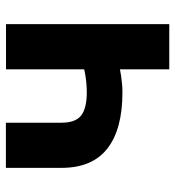

<svg xmlns="http://www.w3.org/2000/svg" viewBox="8 -594 586 642"><g transform="rotate(-90 301.0 -273.0)"><path d="M312.9 -156.6Q189.6 -156.6 125.2 -207.1Q60.7 -257.6 60.7 -360.4V-546.3H211.7V-360.4Q211.7 -313.4 235.9 -294.6Q260.2 -275.8 312.9 -275.8Q349.7 -275.8 385.7 -283.5Q421.8 -291.2 463.7 -305.7V-186.5Q447.1 -179.2 421.4 -172.2Q395.7 -165.1 367.3 -160.9Q338.9 -156.6 312.9 -156.6ZM390.2 0V-545.9H541.2V0Z"/></g></svg>

Font: Inter
Style: Regular
Weight: 400
Designer: Rasmus Andersson
Foundry: rsms
Version: Version 4.000;git-8c9346024